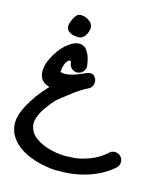

<svg xmlns="http://www.w3.org/2000/svg" viewBox="-110 -488 673 804"><g transform="rotate(15 226.5 -86.5)"><path d="M188.5 -347.7Q176.8 -321.8 154.8 -321.8Q111.8 -321.8 102.5 -347.7Q101.6 -350.1 101.6 -354Q101.6 -367.7 110.8 -387Q120.1 -406.2 129.4 -411.6Q134.8 -414.1 142.6 -414.1Q165 -414.1 184.6 -396.5Q194.8 -387.2 194.8 -372.6Q194.8 -361.3 188.5 -347.7ZM151.9 -212.4Q151.4 -217.3 147 -217.8H146Q141.6 -217.8 136.5 -212.6Q131.3 -207.5 126.5 -195.1Q121.6 -182.6 120.1 -161.6Q128.9 -158.7 138.7 -158.7Q142.6 -158.7 151.4 -159.7Q160.2 -160.6 174.3 -164.8Q188.5 -168.9 201.9 -174.8Q215.3 -180.7 227.1 -185.5Q235.8 -189.5 242.7 -189.5Q245.1 -189.5 250.2 -188.5Q255.4 -187.5 260.7 -182.1Q266.1 -176.8 268.6 -168.9Q270.5 -163.6 270.5 -157.7Q270.5 -155.3 269.8 -149.9Q269 -144.5 264.9 -137.5Q260.7 -130.4 253.4 -127Q219.2 -109.9 189 -86.7Q158.7 -63.5 132.8 -42.5Q111.8 -20 95 4.2Q78.1 28.3 70.8 51.8Q66.9 64 66.9 75.2Q66.9 91.3 77.1 110.1Q87.4 128.9 114.7 144.5Q142.1 160.2 179.7 167.5Q206.1 172.9 234.4 172.9Q245.6 172.9 271 170.9Q296.4 168.9 334.7 154.8Q373 140.6 401.9 114.3Q411.6 103.5 426.3 103H427.7Q440.9 103 451.2 111.8Q461.9 121.6 462.4 136.2V137.7Q462.4 151.4 453.1 161.6Q423.3 189 385.7 206.5Q348.1 224.1 307.6 232.4Q268.6 240.7 229.5 240.7Q227.1 240.7 205.3 240.7Q183.6 240.7 145.8 232.7Q107.9 224.6 76.2 209Q44.4 193.4 23.4 171.1Q2.4 148.9 -5.4 120.1Q-8.8 107.4 -8.8 93.8Q-8.8 76.7 -3.4 58.1Q3.4 35.6 15.9 13.2Q28.3 -9.3 43.9 -31.2L43 -32.7Q43.9 -32.7 45.2 -34.2Q46.4 -35.6 48.8 -38.1Q59.1 -51.8 69.8 -64.5Q80.6 -77.1 91.8 -89.4Q80.6 -91.8 73 -96.2Q65.4 -100.6 60.5 -105.7Q55.7 -110.8 53.2 -116Q50.8 -121.1 49.3 -125Q46.4 -134.3 46.4 -145Q46.4 -152.8 48.8 -167.5Q51.3 -182.1 61 -202.6Q70.8 -223.1 85.4 -242.4Q100.1 -261.7 116.5 -274.9Q132.8 -288.1 149.9 -293.9Q158.2 -296.9 166 -296.9Q173.8 -296.9 184.8 -292.5Q195.8 -288.1 206.5 -268.8Q217.3 -249.5 221.7 -212.4Q221.7 -198.2 211.4 -188Q201.2 -177.7 186.5 -177.7Q172.4 -177.7 162.1 -188Q151.9 -198.2 151.9 -212.4Z"/></g></svg>

Font: DimaLatifi
Style: regular
Weight: 400
Designer: R.Balvardi
Foundry: Dima Software Group
Version: Version 1.00;January 29, 2019;FontCreator 11.5.0.2427 64-bit